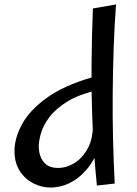

<svg xmlns="http://www.w3.org/2000/svg" viewBox="-20 -828 616 862"><path d="M495 -4 415 5Q401 -134 395.5 -268.5Q390 -403 391 -534Q392 -665 397 -790L501 -808Q494 -718 490.5 -617.5Q487 -517 486 -412.5Q485 -308 487.5 -204.5Q490 -101 495 -4ZM208 14Q165 14 127.5 -6Q90 -26 67.5 -62.5Q45 -99 45 -150Q45 -207 78.5 -269.5Q112 -332 189 -388Q266 -444 394 -481L418 -423Q333 -404 280.5 -371Q228 -338 200.5 -300.5Q173 -263 163.5 -228.5Q154 -194 154 -172Q154 -129 175.5 -101.5Q197 -74 240 -74Q279 -74 315 -96.5Q351 -119 374.5 -163Q398 -207 397 -270L455 -319Q449 -230 425.5 -167Q402 -104 366.5 -64Q331 -24 290 -5Q249 14 208 14Z"/></svg>

Font: Marhey Light
Style: Regular
Weight: 300
Designer: Nur Syamsi & Bustanul Arifin
Foundry: Namelatype
Version: Version 1.000